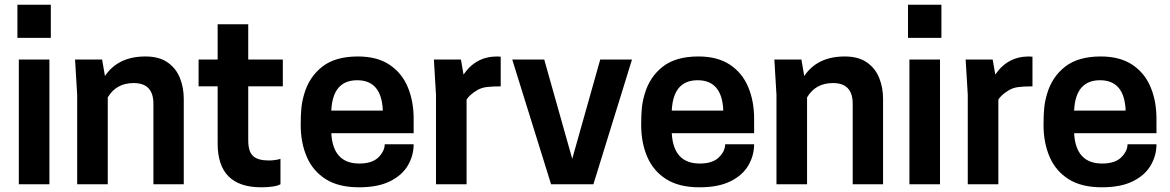

<svg xmlns="http://www.w3.org/2000/svg" viewBox="-20 -783 4972 816"><path d="M190 0H60V-530H190ZM196 -622H54V-763H196Z M761 0H632V-342Q632 -430 548 -430Q474 -430 438 -369V0H308V-380L299 -530H414L426 -460Q482 -543 598 -543Q656 -543 692 -518Q728 -493 744.5 -452Q761 -411 761 -363Z M1090 13Q905 13 905 -173V-416H824V-530H905V-680H1035V-530H1182V-416H1035V-187Q1035 -138 1056 -119.5Q1077 -101 1121 -101Q1151 -101 1172 -108V0Q1149 13 1090 13Z M1506 13Q1419 13 1364.5 -21.5Q1310 -56 1284 -116Q1258 -176 1258 -252Q1258 -296 1261 -325Q1264 -354 1273 -384Q1294 -456 1349.5 -499.5Q1405 -543 1501 -543Q1582 -543 1634.5 -508.5Q1687 -474 1712.5 -414Q1738 -354 1738 -278V-217H1388Q1395 -88 1507 -88Q1562 -88 1588.5 -114.5Q1615 -141 1615 -170H1738Q1738 -122 1713.5 -80Q1689 -38 1637.5 -12.5Q1586 13 1506 13ZM1607 -313Q1602 -442 1498 -442Q1394 -442 1388 -313Z M1963 0H1833V-380L1824 -530H1939L1950 -466Q2002 -543 2093 -543L2108 -542V-416Q2072 -416 2048 -413Q2024 -410 2005 -398Q1975 -379 1963 -360Z M2502 0H2322L2157 -530H2293L2412 -108L2531 -530H2666Z M2953 13Q2866 13 2811.5 -21.5Q2757 -56 2731 -116Q2705 -176 2705 -252Q2705 -296 2708 -325Q2711 -354 2720 -384Q2741 -456 2796.5 -499.5Q2852 -543 2948 -543Q3029 -543 3081.5 -508.5Q3134 -474 3159.5 -414Q3185 -354 3185 -278V-217H2835Q2842 -88 2954 -88Q3009 -88 3035.5 -114.5Q3062 -141 3062 -170H3185Q3185 -122 3160.5 -80Q3136 -38 3084.5 -12.5Q3033 13 2953 13ZM3054 -313Q3049 -442 2945 -442Q2841 -442 2835 -313Z M3733 0H3604V-342Q3604 -430 3520 -430Q3446 -430 3410 -369V0H3280V-380L3271 -530H3386L3398 -460Q3454 -543 3570 -543Q3628 -543 3664 -518Q3700 -493 3716.5 -452Q3733 -411 3733 -363Z M3975 0H3845V-530H3975ZM3981 -622H3839V-763H3981Z M4223 0H4093V-380L4084 -530H4199L4210 -466Q4262 -543 4353 -543L4368 -542V-416Q4332 -416 4308 -413Q4284 -410 4265 -398Q4235 -379 4223 -360Z M4663 13Q4576 13 4521.5 -21.5Q4467 -56 4441 -116Q4415 -176 4415 -252Q4415 -296 4418 -325Q4421 -354 4430 -384Q4451 -456 4506.5 -499.5Q4562 -543 4658 -543Q4739 -543 4791.5 -508.5Q4844 -474 4869.5 -414Q4895 -354 4895 -278V-217H4545Q4552 -88 4664 -88Q4719 -88 4745.5 -114.5Q4772 -141 4772 -170H4895Q4895 -122 4870.5 -80Q4846 -38 4794.5 -12.5Q4743 13 4663 13ZM4764 -313Q4759 -442 4655 -442Q4551 -442 4545 -313Z"/></svg>

Font: Tanohe Sans SemiBold
Style: Regular
Weight: 600
Designer: Village Type and Design LLC & Cristiano Sobral
Foundry: Cooper Hewitt Smithsonian Design Museum
Version: Version 1.00;September 29, 2021;FontCreator 13.0.0.2655 64-b